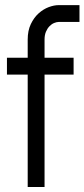

<svg xmlns="http://www.w3.org/2000/svg" viewBox="-20 -748 338 768"><path d="M7.8 -517.1H90.8V-589.8Q90.8 -625.5 103.3 -651.6Q115.7 -677.7 134.5 -694.6Q153.3 -711.4 174.8 -719.5Q196.3 -727.5 214.8 -727.5H297.9V-660.2H214.8Q206.5 -660.2 196.5 -656Q186.5 -651.9 178 -643.1Q169.4 -634.3 163.8 -621.1Q158.2 -607.9 158.2 -589.8V-517.1H274.4V-449.7H158.2V0H90.8V-449.7H7.8Z"/></svg>

Font: AnjaliOldLipi
Style: Regular
Weight: 400
Italic angle: -12°
Designer: Kevin & Siji
Foundry: Kevin & Siji
Version: Version 0.730 2004